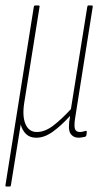

<svg xmlns="http://www.w3.org/2000/svg" viewBox="-20 -499 370 704"><path d="M4 185Q-1 185 0 180L104 -474Q105 -479 109 -479H121Q126 -479 125 -474L69 -123Q61 -73 73.5 -44Q86 -15 115 -15Q145 -15 176 -39Q207 -63 240 -99L300 -474Q301 -479 304 -479H316Q321 -479 320 -474L255 -63Q251 -34 255.5 -24.5Q260 -15 273 -15Q279 -15 284 -16.5Q289 -18 294 -19Q299 -20 298 -14L297 -4Q296 2 290 3Q284 4 279 5Q274 6 269 6Q248 6 238 -10Q228 -26 237 -73H236Q204 -38 173.5 -16Q143 6 113 6Q89 6 75 -8Q61 -22 56 -43L20 180Q19 185 16 185Z"/></svg>

Font: Sofia Sans Extra Condensed Thin
Style: Italic
Weight: 250
Italic angle: -9°
Version: Version 4.100